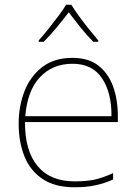

<svg xmlns="http://www.w3.org/2000/svg" viewBox="-20 -783 580 813"><path d="M287 -538Q355 -538 397 -505Q439 -472 459 -416.5Q479 -361 479 -291V-266H86Q85 -145 139 -80Q193 -15 296 -15Q344 -15 378.5 -22Q413 -29 459 -50V-23Q421 -6 382.5 2Q344 10 296 10Q213 10 160.5 -25Q108 -60 83.5 -121Q59 -182 59 -259Q59 -334 84 -397.5Q109 -461 159.5 -499.5Q210 -538 287 -538ZM287 -513Q203 -513 149.5 -456.5Q96 -400 87 -291H452Q453 -390 412 -451.5Q371 -513 287 -513ZM282 -763Q294 -743 314 -715.5Q334 -688 356 -660.5Q378 -633 396 -612V-606H375Q347 -634 319.5 -668.5Q292 -703 271 -731Q250 -703 221.5 -668.5Q193 -634 165 -606H144V-612Q163 -633 185 -660.5Q207 -688 227.5 -715.5Q248 -743 260 -763Z"/></svg>

Font: Noto Sans Cham Thin
Style: Regular
Weight: 250
Version: Version 2.002